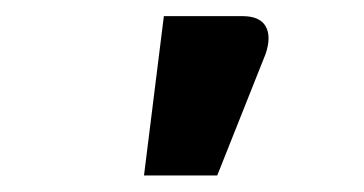

<svg xmlns="http://www.w3.org/2000/svg" viewBox="-20 -782 440 232"><path d="M154 -570 178 -762.5H273Q294 -762.5 301 -750.2Q308 -738 301 -717L242.5 -570Z"/></svg>

Font: Lato Black
Style: Regular
Weight: 900
Designer: Lukasz Dziedzic
Foundry: tyPoland Lukasz Dziedzic
Version: Version 2.007; 2014-02-27